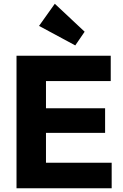

<svg xmlns="http://www.w3.org/2000/svg" viewBox="-20 -1003 655 1023"><path d="M68 0V-706H225V0ZM188 0V-136H575V0ZM188 -295V-426H540V-295ZM188 -571V-706H570V-571ZM381 -761 188 -865 272 -983 431 -834Z"/></svg>

Font: Outfit-Bold
Style: Bold
Weight: 700
Designer: Rodrigo Fuenzalida
Foundry: fragTYPE
Version: Version 1.000